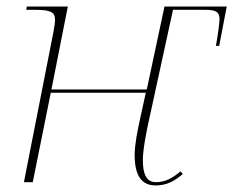

<svg xmlns="http://www.w3.org/2000/svg" viewBox="-20 -556 713 586"><path d="M455 10C490 10 513 -4 538 -25L531 -33C506 -12 484 0 456 0C426 0 416 -26 416 -68C416 -100 428 -161 437 -200L508 -526H601C631 -526 650 -525 650 -497C650 -487 645 -449 639 -416H649L672 -536H482L428 -283H137L187 -536H62L60 -526H88C134 -526 148 -519 148 -496C148 -487 146 -476 144 -463L53 0H80L135 -273H425L409 -200C399 -155 391 -114 391 -83C391 -20 412 10 455 10Z"/></svg>

Font: Noto Serif Display Thin
Style: Italic
Weight: 100
Italic angle: -12°
Designer: Monotype Design Team
Foundry: Monotype Imaging Inc.
Version: Version 2.009